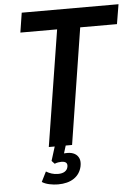

<svg xmlns="http://www.w3.org/2000/svg" viewBox="-60 -751 714 994"><g transform="rotate(-5 297.0 -254.0)"><path d="M170 0 266 -603H75L91 -705H594L577 -603H386L291 0ZM201 197Q179 197 156 192Q133 187 118 177L144 125Q157 133 172.5 138Q188 143 206 143Q228 143 241 134.5Q254 126 257 111Q260 96 252.5 89Q245 82 228 82Q221 82 211.5 83.5Q202 85 193 89L178 73L207 -20H264L240 58L215 48Q224 43 236.5 41Q249 39 263 39Q285 39 300.5 47.5Q316 56 323 72.5Q330 89 325 114Q316 154 284 175.5Q252 197 201 197Z"/></g></svg>

Font: Nunito Sans 10pt Condensed
Style: Bold Italic
Weight: 700
Width: 3
Italic angle: -9°
Designer: Vernon Adams
Foundry: Vernon Adams
Version: Version 3.101;gftools[0.9.27]